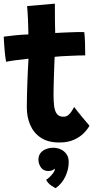

<svg xmlns="http://www.w3.org/2000/svg" viewBox="-20 -736 522 1024"><path d="M277 267.5Q271 265 254.2 254.2Q237.5 243.5 226 223Q234.5 218 245.2 207.8Q256 197.5 264 186.2Q272 175 272 168Q272 165 271 163.5Q266.5 168.5 259 172.2Q251.5 176 237 176Q212 176 198.5 157.2Q185 138.5 185 116Q185 94 196.5 79.8Q208 65.5 226.2 58.8Q244.5 52 264 52Q285 52 303.8 60.5Q322.5 69 334.5 86Q346.5 103 346.5 128.5Q346.5 166.5 329 204.5Q311.5 242.5 277 267.5ZM457 -65.5Q447.5 -47 427.2 -26.2Q407 -5.5 374.8 9.2Q342.5 24 296.5 24Q236 24 197.8 -1.5Q159.5 -27 141.2 -69.5Q123 -112 123 -162.5Q123 -190 123.8 -221.2Q124.5 -252.5 125.5 -283.2Q126.5 -314 127.8 -341.8Q129 -369.5 130.2 -390.5Q131.5 -411.5 132 -423Q92.5 -419 59 -414.2Q25.5 -409.5 12.5 -406.5Q7.5 -434.5 5 -463.5Q2.5 -492.5 1.2 -514Q0 -535.5 0 -540.5Q29 -544.5 62 -547.8Q95 -551 131.5 -552.5Q131 -564.5 130.5 -590Q130 -615.5 129 -636Q128.5 -654.5 127 -673.2Q125.5 -692 124.5 -703.5L272.5 -716.5Q272.5 -710.5 272.8 -688.5Q273 -666.5 273 -635.5Q273 -620 273.5 -599.8Q274 -579.5 274.5 -560Q291 -561 313 -562Q335 -563 348 -563.5Q369 -564.5 386 -564.8Q403 -565 414.2 -565Q425.5 -565 429.5 -564.5Q432.5 -541 433.5 -504.8Q434.5 -468.5 434.5 -440.5Q429.5 -441 402 -440.2Q374.5 -439.5 348 -438Q329.5 -437.5 307 -436Q284.5 -434.5 271.5 -433Q271 -422.5 270.2 -404.2Q269.5 -386 268.8 -363.2Q268 -340.5 267.2 -316.2Q266.5 -292 266 -269.5Q265.5 -247 265.5 -229.5Q265.5 -196.5 268.8 -170.2Q272 -144 283.2 -128.8Q294.5 -113.5 318 -113.5Q333.5 -113.5 344.5 -122.5Q355.5 -131.5 362.8 -143.8Q370 -156 375.5 -165.5Q382 -156.5 393.8 -141.8Q405.5 -127 418.8 -111Q432 -95 442.8 -82.5Q453.5 -70 457 -65.5Z"/></svg>

Font: Grandstander Thin
Style: Bold
Weight: 700
Version: Version 1.200